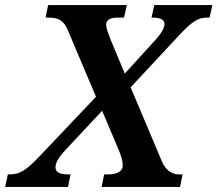

<svg xmlns="http://www.w3.org/2000/svg" viewBox="-65 -734 854 754"><path d="M-45 0H202L212 -49H207C165 -49 153 -59 153 -78C153 -97 169 -121 193 -146L336 -299L395 -160C412 -120 417 -103 417 -84C417 -63 398 -49 358 -49H344L334 0H642L652 -49H639C614 -49 587 -61 570 -102L448 -391L636 -593C687 -647 710 -665 749 -665H758L769 -714H541L530 -665H533C564 -665 581 -657 581 -640C581 -621 564 -598 546 -578L425 -445L370 -577C359 -605 352 -624 352 -637C352 -655 366 -665 399 -665H422L433 -714H124L114 -665H124C162 -665 185 -656 202 -614L312 -354L91 -121C40 -67 13 -49 -27 -49H-34Z"/></svg>

Font: Noto Serif SemiBold
Style: Italic
Weight: 600
Italic angle: -12°
Designer: Monotype Design Team
Foundry: Monotype Imaging Inc.
Version: Version 2.014